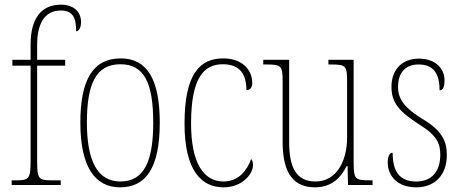

<svg xmlns="http://www.w3.org/2000/svg" viewBox="-20 -792 1976 822"><path d="M30 0H240V-20H198C145 -20 139 -28 139 -102V-511H259V-536H139V-600C139 -686 168 -747 240 -747C294 -747 306 -713 306 -658C317 -658 327 -673 327 -697C327 -744 293 -772 241 -772C158 -772 111 -715 111 -601V-536H33V-511H111V-102C111 -28 104 -20 51 -20H30Z M494 10C606 10 664 -75 664 -267C664 -452 610 -542 497 -542C379 -542 324 -452 324 -267C324 -77 387 10 494 10ZM495 -15C397 -15 352 -104 352 -267C352 -434 391 -517 496 -517C598 -517 636 -435 636 -267C636 -107 600 -15 495 -15Z M937 10C1018 10 1063 -48 1063 -84C1063 -98 1061 -105 1055 -111C1038 -64 1003 -15 937 -15C853 -15 798 -91 798 -264C798 -459 853 -517 934 -517C1006 -517 1035 -475 1035 -406C1048 -406 1060 -415 1060 -436C1060 -494 1016 -542 936 -542C837 -542 770 -478 770 -263C770 -62 842 10 937 10Z M1329 10C1398 10 1439 -30 1464 -81H1468L1470 0H1575V-20H1564C1500 -20 1494 -24 1494 -99V-536H1386V-516H1394C1465 -516 1466 -511 1466 -431V-203C1466 -104 1422 -15 1330 -15C1249 -15 1218 -75 1218 -182V-536H1107V-516H1118C1185 -516 1190 -511 1190 -443V-184C1190 -46 1240 10 1329 10Z M1762 10C1842 10 1893 -43 1893 -128C1893 -187 1873 -233 1788 -283C1719 -326 1684 -363 1684 -420C1684 -474 1710 -516 1772 -516C1832 -516 1862 -482 1862 -405C1877 -405 1883 -420 1883 -449C1883 -500 1843 -541 1773 -541C1701 -541 1656 -493 1656 -421C1656 -353 1686 -316 1778 -257C1851 -212 1865 -176 1865 -130C1865 -57 1828 -15 1762 -15C1689 -15 1661 -60 1661 -138C1648 -138 1640 -124 1640 -94C1640 -50 1671 10 1762 10Z"/></svg>

Font: Noto Serif Devanagari Condensed Thin
Style: Regular
Weight: 100
Width: 3
Designer: Universal Thirst, Indian Type Foundry and the Monotype Design Team
Foundry: Monotype Imaging Inc.
Version: Version 2.004